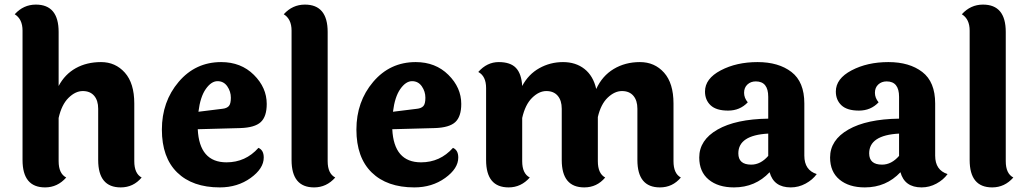

<svg xmlns="http://www.w3.org/2000/svg" viewBox="-20 -804 4471 835"><path d="M564 -354V-103Q564 -49 596 -32Q560 11 505 11Q407 11 407 -108V-331Q407 -367 389.5 -387.5Q372 -408 340 -408Q308 -408 278 -378.5Q248 -349 235 -291V-103Q235 -49 268 -32Q230 11 176 11Q78 11 78 -108V-671Q78 -721 44 -742Q82 -784 136 -784Q235 -784 235 -665V-430Q262 -481 309.5 -507.5Q357 -534 419.5 -534Q482 -534 523 -488Q564 -442 564 -354Z M843 -318 948 -331Q966 -333 975 -342.5Q984 -352 984 -379Q984 -406 968.5 -428.5Q953 -451 926 -451Q899 -451 875 -417Q851 -383 843 -318ZM965 -98Q1048 -98 1104 -161Q1127 -151 1127 -119Q1127 -71 1070 -30Q1013 11 936 11Q817 11 750.5 -54Q684 -119 684 -240.5Q684 -362 757 -448Q830 -534 942 -534Q1028 -534 1084 -478.5Q1140 -423 1140 -352Q1140 -297 1114 -273Q1088 -249 1025 -247L840 -242Q847 -98 965 -98Z M1405 -665V-103Q1405 -49 1438 -32Q1400 11 1346 11Q1248 11 1248 -108V-671Q1248 -721 1214 -742Q1252 -784 1306 -784Q1405 -784 1405 -665Z M1689 -318 1794 -331Q1812 -333 1821 -342.5Q1830 -352 1830 -379Q1830 -406 1814.5 -428.5Q1799 -451 1772 -451Q1745 -451 1721 -417Q1697 -383 1689 -318ZM1811 -98Q1894 -98 1950 -161Q1973 -151 1973 -119Q1973 -71 1916 -30Q1859 11 1782 11Q1663 11 1596.5 -54Q1530 -119 1530 -240.5Q1530 -362 1603 -448Q1676 -534 1788 -534Q1874 -534 1930 -478.5Q1986 -423 1986 -352Q1986 -297 1960 -273Q1934 -249 1871 -247L1686 -242Q1693 -98 1811 -98Z M2909 -354V-103Q2909 -49 2941 -32Q2905 11 2850 11Q2752 11 2752 -108V-331Q2752 -367 2734.5 -387.5Q2717 -408 2685 -408Q2653 -408 2623 -379.5Q2593 -351 2580 -295V-103Q2580 -49 2612 -32Q2576 11 2521 11Q2423 11 2423 -108V-331Q2423 -367 2405.5 -387.5Q2388 -408 2356 -408Q2324 -408 2294 -378.5Q2264 -349 2251 -291V-103Q2251 -49 2284 -32Q2246 11 2192 11Q2094 11 2094 -108V-421Q2094 -473 2060 -491Q2098 -534 2149 -534Q2200 -534 2224 -508.5Q2248 -483 2251 -430Q2278 -481 2325.5 -507.5Q2373 -534 2428.5 -534Q2484 -534 2522 -504Q2560 -474 2573 -417Q2599 -474 2649 -504Q2699 -534 2763 -534Q2827 -534 2868 -488Q2909 -442 2909 -354Z M3191 -137Q3191 -88 3247 -88Q3288 -88 3321 -126V-223Q3191 -216 3191 -137ZM3478 -354V-127Q3478 -64 3532 -47Q3514 -22 3483.5 -5.5Q3453 11 3419 11Q3345 11 3327 -55Q3265 11 3172 11Q3103 11 3062 -23Q3021 -57 3021 -119Q3021 -195 3100.5 -240.5Q3180 -286 3321 -288V-383Q3321 -450 3267 -450Q3245 -450 3230.5 -436.5Q3216 -423 3216 -400.5Q3216 -378 3232 -359Q3198 -323 3146.5 -323Q3095 -323 3070.5 -346Q3046 -369 3046 -406Q3046 -462 3114.5 -498Q3183 -534 3274.5 -534Q3366 -534 3422 -491Q3478 -448 3478 -354Z M3760 -137Q3760 -88 3816 -88Q3857 -88 3890 -126V-223Q3760 -216 3760 -137ZM4047 -354V-127Q4047 -64 4101 -47Q4083 -22 4052.5 -5.5Q4022 11 3988 11Q3914 11 3896 -55Q3834 11 3741 11Q3672 11 3631 -23Q3590 -57 3590 -119Q3590 -195 3669.5 -240.5Q3749 -286 3890 -288V-383Q3890 -450 3836 -450Q3814 -450 3799.5 -436.5Q3785 -423 3785 -400.5Q3785 -378 3801 -359Q3767 -323 3715.5 -323Q3664 -323 3639.5 -346Q3615 -369 3615 -406Q3615 -462 3683.5 -498Q3752 -534 3843.5 -534Q3935 -534 3991 -491Q4047 -448 4047 -354Z M4354 -665V-103Q4354 -49 4387 -32Q4349 11 4295 11Q4197 11 4197 -108V-671Q4197 -721 4163 -742Q4201 -784 4255 -784Q4354 -784 4354 -665Z"/></svg>

Font: Laila
Style: Bold
Weight: 700
Designer: Hitesh Malaviya
Foundry: Indian Type Foundry
Version: Version 1.302;PS 1.0;hotconv 1.0.78;makeotf.lib2.5.61930; tt